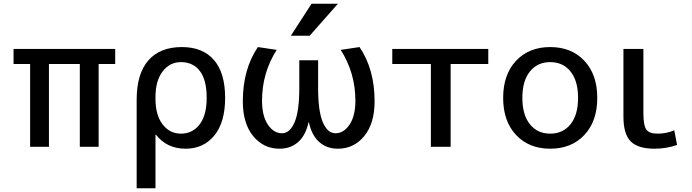

<svg xmlns="http://www.w3.org/2000/svg" viewBox="-20 -780 3674 1020"><path d="M404 -440H240V0H140V-440H52V-520H592V-440H504V0H404Z M706 -250Q706 -388 768 -459Q830 -530 946 -530Q1057 -530 1116.5 -461.5Q1176 -393 1176 -260Q1176 -130 1118.5 -60Q1061 10 966 10Q866 10 808 -65H806V220H706ZM1078 -260Q1078 -355 1042 -402.5Q1006 -450 941 -450Q882 -450 844 -400.5Q806 -351 806 -265V-255Q806 -168 844 -119Q882 -70 941 -70Q1003 -70 1040.5 -119Q1078 -168 1078 -260Z M1621 -130H1619Q1604 -61 1564 -25.5Q1524 10 1465 10Q1380 10 1325 -57Q1270 -124 1270 -242Q1270 -412 1350 -530L1450 -515Q1372 -393 1372 -245Q1372 -164 1403 -118Q1434 -72 1478 -72Q1520 -72 1545 -130.5Q1570 -189 1570 -312V-460H1670V-312Q1670 -189 1695 -130.5Q1720 -72 1762 -72Q1806 -72 1837 -118Q1868 -164 1868 -245Q1868 -393 1790 -515L1890 -530Q1970 -412 1970 -242Q1970 -124 1915 -57Q1860 10 1775 10Q1716 10 1676 -25.5Q1636 -61 1621 -130ZM1635 -760H1775L1625 -590H1525Z M2374 -440V0H2269V-440H2064V-520H2574V-440Z M2721.5 -457Q2790 -530 2903 -530Q3016 -530 3084.5 -457Q3153 -384 3153 -260Q3153 -136 3084.5 -63Q3016 10 2903 10Q2790 10 2721.5 -63Q2653 -136 2653 -260Q2653 -384 2721.5 -457ZM2795 -120Q2835 -70 2903 -70Q2971 -70 3011 -120Q3051 -170 3051 -260Q3051 -350 3011 -400Q2971 -450 2903 -450Q2835 -450 2795 -400Q2755 -350 2755 -260Q2755 -170 2795 -120Z M3398 -520V-180Q3398 -114 3413.5 -92Q3429 -70 3472 -70Q3522 -70 3562 -88L3577 -10Q3520 10 3457 10Q3369 10 3330.5 -29Q3292 -68 3292 -160V-520Z"/></svg>

Font: M PLUS 1p Medium
Style: Regular
Weight: 500
Version: Version 1.062